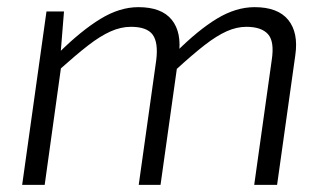

<svg xmlns="http://www.w3.org/2000/svg" viewBox="-20 -517 915 537"><path d="M159 -485 149 -361 153 -345 105 0H42L110 -485ZM367 -497Q432 -497 460.5 -461.5Q489 -426 480 -363L429 0H368L417 -349Q423 -398 407 -420Q391 -442 346 -442Q318 -442 289 -429Q260 -416 226.5 -390Q193 -364 146 -322L145 -370Q208 -432 261.5 -464.5Q315 -497 367 -497ZM692 -497Q757 -497 786 -461.5Q815 -426 806 -363L755 0H691L740 -349Q748 -401 729.5 -421.5Q711 -442 669 -442Q642 -442 614 -429.5Q586 -417 552.5 -391Q519 -365 472 -322L471 -370Q534 -433 587 -465Q640 -497 692 -497Z"/></svg>

Font: Exo 2 Light
Style: Italic
Weight: 300
Italic angle: -8°
Designer: Natanael Gama
Foundry: Natanael Gama
Version: Version 2.010